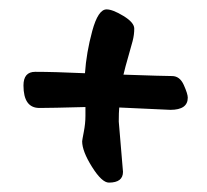

<svg xmlns="http://www.w3.org/2000/svg" viewBox="-20 -504 440 409"><path d="M233 -245 242 -138Q242 -115 212 -115Q197 -115 176 -148.5Q155 -182 155 -203Q155 -205 158.5 -223Q162 -241 162 -257V-276Q88 -274 64 -274Q30 -274 30 -322Q30 -351 55 -351Q95 -351 161 -348Q164 -392 176.5 -438Q189 -484 207 -484Q220 -484 243 -470Q266 -456 266 -443Q266 -430 262.5 -416.5Q259 -403 253 -382.5Q247 -362 243 -345Q330 -342 346.5 -342Q363 -342 371.5 -323Q380 -304 380 -296Q380 -270 343 -270L234 -275Q233 -265 233 -245Z"/></svg>

Font: Devonshire
Style: Regular
Weight: 400
Designer: Astigmatic (AOETI)
Foundry: Astigmatic (AOETI)
Version: Version 1.001